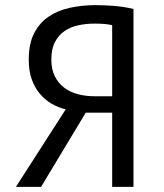

<svg xmlns="http://www.w3.org/2000/svg" viewBox="-20 -728 640 748"><path d="M500 0H417V-289H314L140 0H42L236 -302Q207 -309 181 -324Q155 -339 135 -363Q115 -387 103.5 -419.5Q92 -452 92 -496Q92 -557 112.5 -597.5Q133 -638 168.5 -662.5Q204 -687 251.5 -697.5Q299 -708 352 -708Q386 -708 424.5 -705Q463 -702 500 -693ZM348 -636Q315 -636 285 -629.5Q255 -623 231.5 -607Q208 -591 194 -564Q180 -537 180 -496Q180 -458 193.5 -431Q207 -404 230 -386.5Q253 -369 283.5 -361Q314 -353 349 -353H417V-630Q403 -633 388 -634.5Q373 -636 348 -636Z"/></svg>

Font: PT Mono
Style: Regular
Weight: 400
Monospace: yes
Designer: A.Korolkova, I.Chaeva
Foundry: ParaType Ltd
Version: Version 1.001W OFL